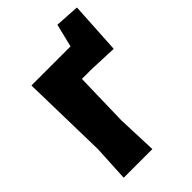

<svg xmlns="http://www.w3.org/2000/svg" viewBox="-227 -860 952 952"><g transform="rotate(-45 248.5 -384.5)"><path d="M59 0 69 -190 59 -647H333L363 -769L492 -761L476 -487L331 -493H259L252 -210L260 0Z"/></g></svg>

Font: Alegreya Sans Black
Style: Regular
Weight: 900
Designer: Juan Pablo del Peral
Foundry: Huerta Tipografica
Version: Version 2.007